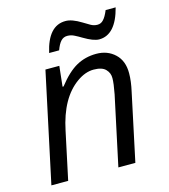

<svg xmlns="http://www.w3.org/2000/svg" viewBox="-110 -820 796 906"><g transform="rotate(-15 288.5 -366.5)"><path d="M438 -414.1Q438.5 -439.5 420.9 -457.5Q403.3 -476.1 362.3 -476.1Q321.3 -476.1 280.3 -446.8Q191.4 -383.8 160.2 -231.9L110.8 0H28.8L143.1 -535.2H210.9L200.2 -436H205.1Q252 -496.1 295.9 -520.5Q339.8 -544.9 393.6 -544.9Q448.2 -544.9 484.4 -510.7Q520.5 -476.6 520 -416Q520 -377.4 508.8 -328.1L439 0H356L428.2 -337.9Q438 -388.7 438 -414.1ZM425.3 -606.9Q397.5 -607.4 351.6 -634.8Q334 -645.5 318.4 -653.3Q301.8 -662.1 283.2 -662.1Q264.6 -662.1 252 -648.4Q239.3 -634.8 229 -606H180.2Q208.5 -731.9 293 -731.9Q324.2 -732.4 370.1 -704.1Q387.7 -693.4 402.8 -684.6Q418 -675.8 435.5 -675.8Q453.1 -675.8 464.8 -689Q477.5 -702.1 490.2 -732.9H539.1Q506.8 -606.9 425.3 -606.9Z"/></g></svg>

Font: OpenSans-Italic
Style: Italic
Weight: 400
Italic angle: -12°
Foundry: Ascender Corporation
Version: Version 1.10